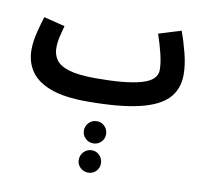

<svg xmlns="http://www.w3.org/2000/svg" viewBox="-90 -543 1108 1041"><g transform="rotate(10 464.5 -23.0)"><path d="M388 21Q263 21 187.5 -7Q112 -35 77.5 -85.5Q43 -136 43 -204Q43 -248 56 -300Q69 -352 81 -389L197 -360Q189 -331 181.5 -299Q174 -267 174 -236Q174 -200 193.5 -171.5Q213 -143 265 -127Q317 -111 413 -111V-110V-111Q579 -111 663 -135Q747 -159 747 -215Q747 -254 734.5 -304.5Q722 -355 704 -408L827 -446Q846 -395 862.5 -331Q879 -267 879 -213Q879 -132 829.5 -80.5Q780 -29 672 -4Q564 21 388 21ZM461 239Q435 239 417 221.5Q399 204 399 179Q399 153 417 135Q435 117 461 117Q486 117 503.5 135Q521 153 521 179Q521 204 503.5 221.5Q486 239 461 239ZM461 400Q435 400 417 382.5Q399 365 399 340Q399 314 417 295.5Q435 277 461 277Q486 277 503.5 295.5Q521 314 521 340Q521 365 503.5 382.5Q486 400 461 400Z"/></g></svg>

Font: Noto Sans Arabic Cond
Style: Bold
Weight: 700
Width: 3
Designer: Monotype Design Team, Nadine Chahine, Nizar Qandah and Khaled Hosny
Foundry: Monotype Imaging Inc.
Version: Version 2.012; ttfautohint (v1.8.4.7-5d5b)